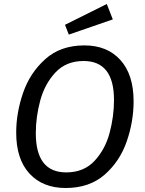

<svg xmlns="http://www.w3.org/2000/svg" viewBox="-20 -928 726 960"><path d="M648 -421Q648 -320 613.5 -220.5Q579 -121 503 -54.5Q427 12 308 12Q194 12 127.5 -60Q61 -132 61 -265Q61 -364 95.5 -464Q130 -564 206.5 -632.5Q283 -701 402 -701Q516 -701 582 -628Q648 -555 648 -421ZM159 -262Q159 -66 311 -66Q399 -66 452.5 -123.5Q506 -181 528 -263.5Q550 -346 550 -428Q550 -623 398 -623Q311 -623 257.5 -566Q204 -509 181.5 -426.5Q159 -344 159 -262ZM544 -831 324 -755 305 -804 514 -908Z"/></svg>

Font: Fira Sans
Style: Italic
Weight: 400
Italic angle: -8°
Designer: bBox Type GmbH & Carrois Corporate GbR & Edenspiekermann AG
Foundry: bBox Type GmbH & Carrois Corporate GbR & Edenspiekermann AG
Version: Version 4.301